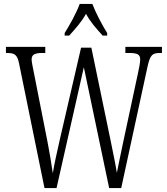

<svg xmlns="http://www.w3.org/2000/svg" viewBox="-20 -951 847 971"><path d="M307 -784V-771H330C362 -807 391 -838 415 -881C438 -838 467 -807 499 -771H522V-784C498 -822 464 -886 447 -931H383C367 -886 331 -822 307 -784ZM76 -632 205 0H266L404 -611L532 0H593L727 -618C740 -675 752 -683 789 -683H799V-714H614V-683H635C677 -683 689 -674 689 -650C689 -636 684 -609 678 -582L603 -232C590 -172 580 -121 571 -77C563 -127 552 -177 539 -242L442 -710H390L282 -243C268 -180 256 -129 247 -75C239 -128 233 -169 221 -230L150 -590C145 -616 140 -638 140 -651C140 -671 151 -683 192 -683H209V-714H10V-683H16C53 -683 67 -675 76 -632Z"/></svg>

Font: Noto Serif Thai ExtraCondensed Light
Style: Regular
Weight: 300
Width: 2
Designer: Monotype Design Team
Foundry: Monotype Imaging Inc.
Version: Version 2.002